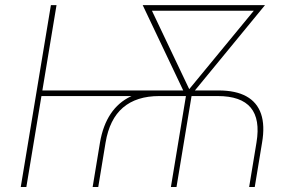

<svg xmlns="http://www.w3.org/2000/svg" viewBox="-20 -748 1175 768"><path d="M350.6 0 379.9 -177.7Q391.6 -246.1 422.6 -292.5Q453.6 -338.9 503.4 -362.5Q553.2 -386.2 620.6 -386.2H854Q923.3 -386.2 965.8 -362.5Q1008.3 -338.9 1024.2 -292.5Q1040 -246.1 1028.3 -177.7L999 0H976.6L1005.9 -177.7Q1021.5 -271 982.9 -317.4Q944.3 -363.8 850.6 -363.8H617.2Q525.9 -363.8 471.9 -317.6Q418 -271.5 402.3 -177.7L373 0ZM63 0 183.6 -727.5H206.1L85.4 0ZM133.3 -363.8 137.2 -386.2H669.9L666 -363.8ZM663.6 0 724.6 -369.1H747.1L686 0ZM726.1 -358.4 550.8 -727.5H577.1L737.8 -389.6L732.9 -358.4ZM730.5 -358.4 735.4 -389.6 1013.7 -727.5H1040L736.8 -358.4ZM570.3 -705.1 574.2 -727.5H1014.6L1010.7 -705.1Z"/></svg>

Font: Inter 17pt Thin
Style: Italic
Weight: 250
Italic angle: -9.3988°
Version: Version 4.001;git-66647c0bb